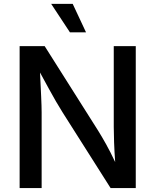

<svg xmlns="http://www.w3.org/2000/svg" viewBox="-20 -964 796 984"><path d="M80.6 0V-727.5H209L482.9 -294.4Q500 -267.1 522.9 -226.3Q545.9 -185.5 570.3 -133.3Q566.4 -186 564.7 -234.1Q563 -282.2 563 -313.5V-727.5H675.8V0H546.9L301.3 -387.2Q283.2 -416 266.8 -444.3Q250.5 -472.7 231 -508.1Q211.4 -543.5 185.1 -592.3Q188.5 -523.9 190.9 -470.2Q193.4 -416.5 193.4 -388.2V0ZM338.4 -798.3 242.2 -944.3H352.5L420.9 -798.3Z"/></svg>

Font: Inter Medium
Style: Regular
Weight: 500
Designer: Rasmus Andersson
Foundry: rsms
Version: Version 4.001;git-9221beed3